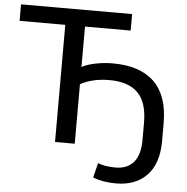

<svg xmlns="http://www.w3.org/2000/svg" viewBox="-59 -763 985 1009"><g transform="rotate(5 433.5 -258.0)"><path d="M590 189Q554 189 522.5 183.5Q491 178 468 168L487 91Q526 106 580 106Q642 106 675.5 67Q709 28 709 -50V-142Q709 -249 659 -299Q609 -349 509 -349Q420 -349 356 -314V0H252V-618H11V-705H597V-618H356V-405Q384 -420 428 -429Q472 -438 519 -438Q663 -438 737.5 -365.5Q812 -293 812 -148V-54Q812 65 752.5 127Q693 189 590 189Z"/></g></svg>

Font: Mulish SemiBold
Style: Regular
Weight: 600
Designer: Vernon Adams
Foundry: Vernon Adams
Version: Version 3.603; ttfautohint (v1.8.3)